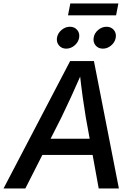

<svg xmlns="http://www.w3.org/2000/svg" viewBox="-43 -1076 766 1096"><path d="M-22.9 0 357.4 -727.5H493.2L635.7 0H520.5L446.8 -405.8Q439 -451.7 429.4 -519.5Q419.9 -587.4 409.7 -681.2H433.6Q393.6 -590.3 362.8 -522.9Q332 -455.6 307.6 -405.8L101.6 0ZM150.4 -191.4 165.5 -284.2H541.5L526.4 -191.4ZM544.4 -798.3Q518.1 -798.3 502.7 -816.7Q487.3 -835 491.7 -860.8Q495.6 -886.7 517.3 -905Q539.1 -923.3 564.9 -923.3Q591.3 -923.3 606.7 -905Q622.1 -886.7 617.7 -860.8Q613.3 -835 591.8 -816.7Q570.3 -798.3 544.4 -798.3ZM335 -798.3Q309.1 -798.3 293.7 -816.7Q278.3 -835 282.2 -860.8Q286.6 -886.7 308.3 -905Q330.1 -923.3 356 -923.3Q382.3 -923.3 397.7 -905Q413.1 -886.7 408.7 -860.8Q404.3 -835 382.8 -816.7Q361.3 -798.3 335 -798.3ZM632.8 -1056.2 619.6 -988.3H345.2L358.4 -1056.2Z"/></svg>

Font: Inter 17pt Medium
Style: Italic
Weight: 500
Italic angle: -9.3988°
Version: Version 4.001;git-66647c0bb